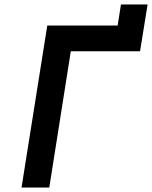

<svg xmlns="http://www.w3.org/2000/svg" viewBox="-20 -845 685 865"><path d="M77 0H202L299 -614H611L645 -825H525L510 -730H193Z"/></svg>

Font: JetBrains Mono
Style: Bold Italic
Weight: 558
Italic angle: -9°
Monospace: yes
Designer: Philipp Nurullin, Konstantin Bulenkov
Foundry: JetBrains
Version: Version 2.305